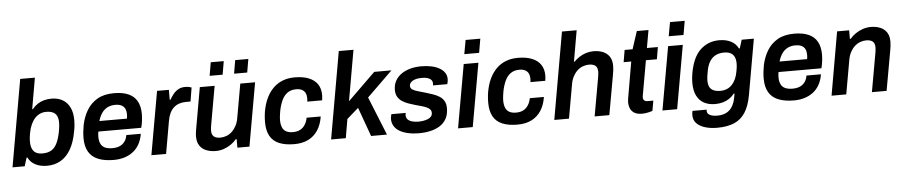

<svg xmlns="http://www.w3.org/2000/svg" viewBox="-47 -1065 7478 1588"><g transform="rotate(-5 3692.0 -270.5)"><path d="M306 12Q251 12 210 -8.5Q169 -29 149 -70H142L120 0H19L146 -723H268L223 -465H229Q249 -490 273 -506Q297 -522 326.5 -530Q356 -538 390 -538Q442 -538 480.5 -516Q519 -494 540.5 -451Q562 -408 562 -344Q562 -325 560 -303Q558 -281 553 -256Q537 -163 502.5 -104Q468 -45 418 -16.5Q368 12 306 12ZM276 -93Q321 -93 350 -110.5Q379 -128 397 -164.5Q415 -201 426 -257Q430 -276 431.5 -289.5Q433 -303 434 -314Q435 -325 435 -334Q435 -368 425 -389.5Q415 -411 393 -422Q371 -433 336 -433Q308 -433 284 -422Q260 -411 241 -390Q222 -369 208.5 -338.5Q195 -308 188 -269Q185 -253 183.5 -240Q182 -227 181.5 -217.5Q181 -208 181 -199Q181 -165 191 -141Q201 -117 222 -105Q243 -93 276 -93Z M860 12Q782 12 729.5 -9.5Q677 -31 651 -76Q625 -121 625 -189Q625 -217 628 -245Q631 -273 636 -299Q650 -366 682.5 -420Q715 -474 770 -506Q825 -538 909 -538Q980 -538 1027.5 -517Q1075 -496 1099 -453.5Q1123 -411 1123 -346Q1123 -323 1119.5 -292.5Q1116 -262 1108 -233H752Q750 -221 749 -210.5Q748 -200 748 -190Q748 -155 759.5 -131.5Q771 -108 795 -97Q819 -86 857 -86Q881 -86 901.5 -91.5Q922 -97 938 -109Q954 -121 965 -139.5Q976 -158 980 -184H1100Q1092 -134 1071 -97Q1050 -60 1018 -36Q986 -12 946 0Q906 12 860 12ZM768 -319H997Q999 -329 999.5 -338Q1000 -347 1000 -354Q1000 -385 989.5 -404Q979 -423 959 -432Q939 -441 912 -441Q874 -441 846 -427Q818 -413 799 -386Q780 -359 768 -319Z M1172 0 1265 -526H1363V-443H1369Q1383 -468 1400.5 -489.5Q1418 -511 1442 -524.5Q1466 -538 1499 -538Q1517 -538 1531 -535Q1545 -532 1552 -529L1533 -414H1495Q1464 -414 1438 -405Q1412 -396 1392.5 -378Q1373 -360 1360 -332.5Q1347 -305 1341 -268L1294 0Z M1706 12Q1664 12 1629 -1.5Q1594 -15 1573.5 -44.5Q1553 -74 1553 -123Q1553 -141 1556 -160.5Q1559 -180 1563 -202L1620 -526H1743L1687 -210Q1685 -196 1683 -184Q1681 -172 1681 -161Q1681 -136 1690 -121.5Q1699 -107 1715 -101Q1731 -95 1752 -95Q1779 -95 1804 -104.5Q1829 -114 1849.5 -133Q1870 -152 1885 -180Q1900 -208 1906 -244L1956 -526H2079L1986 0H1886V-71H1879Q1860 -48 1832.5 -29Q1805 -10 1773 1Q1741 12 1706 12ZM1709 -612 1728 -723H1836L1817 -612ZM1912 -612 1931 -723H2040L2021 -612Z M2358 12Q2282 12 2231.5 -9.5Q2181 -31 2156.5 -76Q2132 -121 2132 -189Q2132 -219 2135 -249Q2138 -279 2145 -307Q2156 -355 2177 -396.5Q2198 -438 2230 -470Q2262 -502 2306.5 -520Q2351 -538 2409 -538Q2477 -538 2524.5 -519Q2572 -500 2597 -463.5Q2622 -427 2622 -374Q2622 -363 2621 -351.5Q2620 -340 2618 -329H2495Q2496 -336 2496.5 -342.5Q2497 -349 2497 -356Q2497 -381 2488.5 -399.5Q2480 -418 2461 -428.5Q2442 -439 2412 -439Q2369 -439 2340 -418.5Q2311 -398 2293.5 -361Q2276 -324 2266 -275Q2263 -258 2261 -244Q2259 -230 2258 -218.5Q2257 -207 2257 -197Q2257 -160 2267.5 -135.5Q2278 -111 2300 -99.5Q2322 -88 2355 -88Q2391 -88 2416 -101.5Q2441 -115 2456.5 -140Q2472 -165 2478 -197H2595Q2585 -131 2554.5 -84Q2524 -37 2475 -12.5Q2426 12 2358 12Z M2664 0 2791 -723H2913L2839 -302L3068 -526H3211L2999 -319L3128 0H2996L2909 -241L2813 -157L2786 0Z M3396 12Q3341 12 3299 2Q3257 -8 3228.5 -26Q3200 -44 3186 -69.5Q3172 -95 3172 -125Q3172 -137 3174.5 -148Q3177 -159 3179 -165H3298Q3297 -161 3296 -155Q3295 -149 3295 -147Q3295 -124 3309 -110Q3323 -96 3346.5 -90Q3370 -84 3397 -84Q3418 -84 3438.5 -87.5Q3459 -91 3476 -98Q3493 -105 3503 -117Q3513 -129 3513 -147Q3513 -165 3502 -176.5Q3491 -188 3472.5 -196Q3454 -204 3430.5 -210.5Q3407 -217 3381 -224Q3353 -232 3325 -242Q3297 -252 3274.5 -267Q3252 -282 3238.5 -305Q3225 -328 3225 -361Q3225 -404 3243 -437Q3261 -470 3293 -492.5Q3325 -515 3367.5 -526.5Q3410 -538 3459 -538Q3506 -538 3544.5 -529.5Q3583 -521 3610.5 -505Q3638 -489 3653 -466.5Q3668 -444 3668 -416Q3668 -400 3665 -387Q3662 -374 3661 -372H3542Q3543 -377 3543.5 -381Q3544 -385 3544 -388Q3544 -405 3534 -417Q3524 -429 3505 -435.5Q3486 -442 3457 -442Q3430 -442 3410.5 -437.5Q3391 -433 3378 -425Q3365 -417 3358.5 -406.5Q3352 -396 3352 -385Q3352 -364 3371 -352.5Q3390 -341 3420 -333.5Q3450 -326 3484 -315Q3513 -306 3540.5 -296.5Q3568 -287 3591 -272Q3614 -257 3627.5 -233.5Q3641 -210 3641 -175Q3641 -123 3621 -87Q3601 -51 3566.5 -29.5Q3532 -8 3488 2Q3444 12 3396 12Z M3823 -607 3844 -723H3966L3946 -607ZM3718 0 3811 -526H3933L3840 0Z M4211 12Q4135 12 4084.5 -9.5Q4034 -31 4009.5 -76Q3985 -121 3985 -189Q3985 -219 3988 -249Q3991 -279 3998 -307Q4009 -355 4030 -396.5Q4051 -438 4083 -470Q4115 -502 4159.5 -520Q4204 -538 4262 -538Q4330 -538 4377.5 -519Q4425 -500 4450 -463.5Q4475 -427 4475 -374Q4475 -363 4474 -351.5Q4473 -340 4471 -329H4348Q4349 -336 4349.5 -342.5Q4350 -349 4350 -356Q4350 -381 4341.5 -399.5Q4333 -418 4314 -428.5Q4295 -439 4265 -439Q4222 -439 4193 -418.5Q4164 -398 4146.5 -361Q4129 -324 4119 -275Q4116 -258 4114 -244Q4112 -230 4111 -218.5Q4110 -207 4110 -197Q4110 -160 4120.5 -135.5Q4131 -111 4153 -99.5Q4175 -88 4208 -88Q4244 -88 4269 -101.5Q4294 -115 4309.5 -140Q4325 -165 4331 -197H4448Q4438 -131 4407.5 -84Q4377 -37 4328 -12.5Q4279 12 4211 12Z M4517 0 4644 -723H4766L4721 -466H4727Q4746 -486 4771.5 -502.5Q4797 -519 4827 -528.5Q4857 -538 4889 -538Q4932 -538 4966 -524.5Q5000 -511 5020.5 -481.5Q5041 -452 5041 -403Q5041 -385 5038.5 -365.5Q5036 -346 5032 -324L4974 0H4852L4908 -315Q4910 -329 4912 -341.5Q4914 -354 4914 -365Q4914 -390 4905.5 -404Q4897 -418 4881 -424.5Q4865 -431 4844 -431Q4817 -431 4791.5 -421.5Q4766 -412 4745.5 -393Q4725 -374 4710 -346Q4695 -318 4689 -282L4639 0Z M5248 12Q5205 12 5181.5 -2.5Q5158 -17 5148 -40.5Q5138 -64 5138 -92Q5138 -100 5139 -108Q5140 -116 5141 -124L5193 -426H5130L5147 -526H5213L5261 -673H5358L5332 -526H5423L5406 -426H5315L5266 -149Q5265 -146 5263.5 -135Q5262 -124 5262 -122Q5262 -106 5271.5 -97Q5281 -88 5300 -88H5347L5332 -4Q5322 0 5307.5 3.5Q5293 7 5277.5 9.5Q5262 12 5248 12Z M5520 -607 5541 -723H5663L5643 -607ZM5415 0 5508 -526H5630L5537 0Z M5854 182Q5797 182 5752.5 168Q5708 154 5683 127.5Q5658 101 5658 62Q5658 55 5658.5 46.5Q5659 38 5662 25H5780Q5779 29 5779 31Q5779 33 5779 35Q5779 52 5790.5 62.5Q5802 73 5821.5 77.5Q5841 82 5864 82Q5908 82 5939 66Q5970 50 5989 18.5Q6008 -13 6016 -59Q6018 -68 6019 -76Q6020 -84 6021 -88H6015Q5996 -64 5971.5 -47.5Q5947 -31 5917.5 -23Q5888 -15 5854 -15Q5802 -15 5763 -35.5Q5724 -56 5702.5 -98.5Q5681 -141 5681 -206Q5681 -223 5682.5 -242.5Q5684 -262 5688 -284Q5711 -416 5775.5 -477Q5840 -538 5933 -538Q5988 -538 6029 -517.5Q6070 -497 6090 -456H6097L6119 -526H6220L6139 -66Q6123 24 6088 78.5Q6053 133 5995.5 157.5Q5938 182 5854 182ZM5907 -120Q5936 -120 5960.5 -130Q5985 -140 6003.5 -159.5Q6022 -179 6034.5 -207Q6047 -235 6053 -271Q6056 -287 6057.5 -298Q6059 -309 6059.5 -318Q6060 -327 6060 -335Q6060 -367 6049.5 -389Q6039 -411 6018 -422Q5997 -433 5963 -433Q5923 -433 5892.5 -417Q5862 -401 5842.5 -368Q5823 -335 5815 -283Q5812 -266 5810 -253Q5808 -240 5807.5 -231Q5807 -222 5807 -213Q5807 -182 5817 -161.5Q5827 -141 5849.5 -130.5Q5872 -120 5907 -120Z M6507 12Q6429 12 6376.5 -9.5Q6324 -31 6298 -76Q6272 -121 6272 -189Q6272 -217 6275 -245Q6278 -273 6283 -299Q6297 -366 6329.5 -420Q6362 -474 6417 -506Q6472 -538 6556 -538Q6627 -538 6674.5 -517Q6722 -496 6746 -453.5Q6770 -411 6770 -346Q6770 -323 6766.5 -292.5Q6763 -262 6755 -233H6399Q6397 -221 6396 -210.5Q6395 -200 6395 -190Q6395 -155 6406.5 -131.5Q6418 -108 6442 -97Q6466 -86 6504 -86Q6528 -86 6548.5 -91.5Q6569 -97 6585 -109Q6601 -121 6612 -139.5Q6623 -158 6627 -184H6747Q6739 -134 6718 -97Q6697 -60 6665 -36Q6633 -12 6593 0Q6553 12 6507 12ZM6415 -319H6644Q6646 -329 6646.5 -338Q6647 -347 6647 -354Q6647 -385 6636.5 -404Q6626 -423 6606 -432Q6586 -441 6559 -441Q6521 -441 6493 -427Q6465 -413 6446 -386Q6427 -359 6415 -319Z M6819 0 6911 -526H7011V-455H7018Q7037 -478 7064.5 -497Q7092 -516 7124.5 -527Q7157 -538 7191 -538Q7234 -538 7268 -524.5Q7302 -511 7322.5 -481.5Q7343 -452 7343 -403Q7343 -385 7340.5 -365.5Q7338 -346 7334 -324L7276 0H7154L7210 -315Q7212 -329 7214 -341.5Q7216 -354 7216 -365Q7216 -390 7207.5 -404Q7199 -418 7183 -424.5Q7167 -431 7146 -431Q7119 -431 7093.5 -421.5Q7068 -412 7047.5 -393Q7027 -374 7012 -346Q6997 -318 6991 -282L6941 0Z"/></g></svg>

Font: Archivo SemiBold SemiBold
Style: Italic
Weight: 600
Italic angle: -10°
Version: Version 2.001